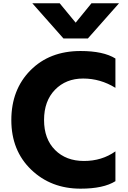

<svg xmlns="http://www.w3.org/2000/svg" viewBox="-20 -1089 769 1151"><path d="M462.9 -783.2Q599.6 -783.2 671.9 -738.3V-562.5Q582 -618.2 478.5 -618.2Q375 -618.2 309.6 -550.8Q244.1 -483.4 244.1 -369.6Q244.1 -255.9 310.1 -189.9Q376 -124 483.4 -124Q590.8 -124 671.9 -181.6V-2.9Q600.6 42 462.9 42Q285.2 42 166.5 -72.3Q47.9 -186.5 47.9 -369.1Q47.9 -551.8 162.6 -667.5Q277.3 -783.2 462.9 -783.2ZM173.8 -1069.3H337.9L433.6 -953.1L528.3 -1069.3H693.4L506.8 -858.4H360.4Z"/></svg>

Font: GenEi M Gothic v2 Heavy
Style: Regular
Weight: 800
Version: Version 2.0